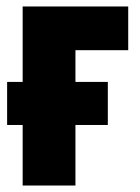

<svg xmlns="http://www.w3.org/2000/svg" viewBox="-20 -573 431 593"><path d="M376 -418H213V-320H313V-187H213V0H50V-187H2V-320H50V-553H376Z"/></svg>

Font: Noto Sans UI CondBlack
Style: Regular
Weight: 900
Width: 3
Designer: Monotype Design Team
Foundry: Monotype Imaging Inc.
Version: Version 1.001